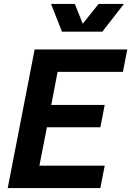

<svg xmlns="http://www.w3.org/2000/svg" viewBox="-20 -950 663 970"><path d="M19 0H487L509 -113H179L217 -307H487L509 -420H239L271 -587H601L623 -700H155ZM293 -790H497L606 -930H478L398 -830L358 -930H238Z"/></svg>

Font: Uncut Sans
Style: Bold Italic
Weight: 700
Italic angle: -11°
Designer: Kasper Nordkvist
Foundry: UNCUT.wtf
Version: Version 1.304;Glyphs 3.2 (3246)